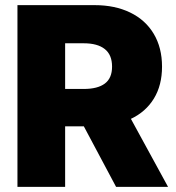

<svg xmlns="http://www.w3.org/2000/svg" viewBox="-20 -727 686 747"><path d="M47.9 -707H348.6Q427.2 -707 486.6 -678.2Q545.9 -649.4 578.1 -595.5Q610.4 -541.5 610.4 -467.8Q610.4 -395.5 578.9 -343.8Q547.4 -292 489.3 -264.6L633.8 0H431.6L306.2 -235.4H233.4V0H47.9ZM305.7 -380.9Q359.9 -380.9 387.9 -401.9Q416 -422.9 416 -467.8Q416 -513.7 387.7 -536.1Q359.4 -558.6 305.7 -558.6H233.4V-380.9Z"/></svg>

Font: Pretendard GOV Black
Style: Regular
Weight: 900
Designer: Base glyphs from Inter by Rasmus Andersson; Hangeul glyphs from Noto Sans CJK(Source Han Sans) by Jang Soo-young and Kan
Foundry: Kil Hyung-jin
Version: Version 1.309